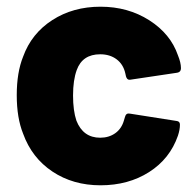

<svg xmlns="http://www.w3.org/2000/svg" viewBox="-20 -545 584 573"><path d="M49 -146Q30 -193 30 -261Q30 -329 49 -376Q74 -445 136 -485Q198 -525 280 -525Q362 -525 425.5 -484.5Q489 -444 511 -380Q520 -358 520 -342V-341Q520 -330 509 -328L368 -307H366Q359 -307 356 -317L354 -326Q348 -353 328 -368Q308 -383 279 -383Q226 -383 209 -336Q198 -306 198 -260Q198 -215 208 -185Q228 -134 279 -134Q305 -134 324 -147.5Q343 -161 350 -186L353 -196Q356 -208 367 -206L507 -184Q517 -183 517 -173Q517 -158 511 -140Q487 -71 425 -31.5Q363 8 280 8Q198 8 136.5 -33Q75 -74 49 -146Z"/></svg>

Font: Barlow GEO ExtraBold
Style: Regular
Weight: 800
Designer: Jeremy Tribby
Foundry: Tribby Type
Version: Version 1.408